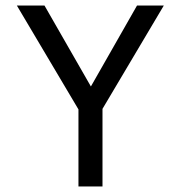

<svg xmlns="http://www.w3.org/2000/svg" viewBox="-20 -675 654 695"><path d="M476 -655H573L351 -281V0H264V-279L41 -655H141L309 -362Z"/></svg>

Font: Intel One Mono
Style: Regular
Weight: 400
Monospace: yes
Designer: Fred Shallcrass
Foundry: Frere-Jones Type LLC
Version: Version 1.400;hotconv 1.1.0;makeotfexe 2.6.0;FJTRelease1.4